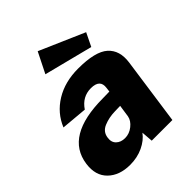

<svg xmlns="http://www.w3.org/2000/svg" viewBox="-221 -875 1006 1006"><g transform="rotate(-45 282.0 -372.0)"><path d="M-5 -157Q20 -337 299 -338L348 -339L351 -363Q359 -420 292 -420Q228 -420 190 -363L45 -376Q76 -452 147.5 -496Q219 -540 317 -540Q444 -540 492 -497Q540 -454 529 -374L476 0H323L318 -64Q294 -31 250.5 -10.5Q207 10 154 10Q75 10 29.5 -34.5Q-16 -79 -5 -157ZM325 -178 335 -246 295 -245Q250 -244 213 -228.5Q176 -213 171 -175Q166 -144 184.5 -126Q203 -108 234 -108Q266 -108 293 -129.5Q320 -151 325 -178ZM482 -645 446 -571 175 -640 232 -754Z"/></g></svg>

Font: Morrison ExtraBold
Style: Regular
Weight: 800
Designer: Pablo Impallari, Rodrigo Fuenzalida (Modified by Dan O. Williams)
Version: Version 0.03;June 6, 2019;FontCreator 11.5.0.2425 64-bit; tt